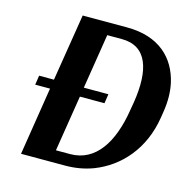

<svg xmlns="http://www.w3.org/2000/svg" viewBox="-105 -812 896 913"><g transform="rotate(15 343.0 -355.5)"><path d="M58 -335H131L78 0H295C344 0 389 -8 432 -24C554 -71 651 -179 676 -339L681 -371C689 -422 688 -468 679 -510C653 -626 568 -711 410 -711H191L138 -381H65ZM234 -59 278 -335H399L406 -381H285L328 -651H400C525 -651 559 -540 533 -376L526 -335C500 -171 429 -59 304 -59Z"/></g></svg>

Font: Aerodynamic
Style: Obl
Weight: 500
Designer: Google
Version: Version 2.000980; 2014